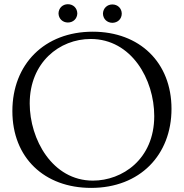

<svg xmlns="http://www.w3.org/2000/svg" viewBox="-20 -894 889 928"><path d="M420.5 14.2C656.2 14.2 808.9 -144.9 808.9 -367.9C808.9 -592.3 654.8 -740.8 428.3 -740.8C194.6 -740.8 39.8 -583.1 39.8 -357.2C39.8 -131.4 194.6 14.2 420.5 14.2ZM123.6 -393.8C123.6 -592.3 267.4 -705.6 418.3 -705.6C615.4 -705.6 725.5 -510.3 725.5 -333.1C725.5 -123.6 570.3 -21 429 -21C233 -21 123.6 -220.9 123.6 -393.8ZM262.8 -829.2C263.5 -803.3 283 -785.2 308.2 -785.2C333.5 -785.2 353 -803.3 353.7 -829.2C353 -855.5 333.5 -873.6 308.2 -873.6C283 -873.6 263.5 -855.5 262.8 -829.2ZM477.6 -828.1C478.3 -801.8 497.9 -784.1 523.1 -783.7C548.7 -784.1 568.2 -801.8 568.5 -828.1C568.2 -854 548.7 -872.5 523.1 -872.5C497.9 -872.5 478.3 -854 477.6 -828.1Z"/></svg>

Font: Margiela Serif
Style: Regular
Weight: 400
Designer: Andreas Faust, Stefan Endress
Version: Version 1.002;FEAKit 1.0